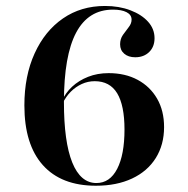

<svg xmlns="http://www.w3.org/2000/svg" viewBox="-20 -602 622 634"><path d="M296.8 11.3Q182.3 11.3 121.4 -56.9Q60.5 -125 60.5 -254Q60.5 -351.6 94.4 -425.8Q128.2 -500 187.9 -541.1Q247.6 -582.3 326.6 -582.3Q373.4 -582.3 410.5 -568.1Q447.6 -554 469 -530.2Q490.3 -506.5 490.3 -475.8Q490.3 -447.6 472.6 -430.2Q454.8 -412.9 426.6 -412.9Q404 -412.9 390.3 -424.6Q376.6 -436.3 376.6 -455.6Q376.6 -473.4 385.9 -486.7Q395.2 -500 404.8 -512.1Q414.5 -524.2 414.5 -537.1Q414.5 -553.2 398 -561.7Q381.5 -570.2 353.2 -570.2Q271.8 -570.2 231.5 -494.4Q191.1 -418.5 191.1 -264.5Q191.1 -133.9 218.5 -65.7Q246 2.4 298.4 2.4Q342.7 2.4 366.9 -44.4Q391.1 -91.1 391.1 -174.2Q391.1 -254 366.9 -294Q342.7 -333.9 292.7 -333.9Q270.2 -333.9 250 -324.6Q229.8 -315.3 213.7 -299.2Q197.6 -283.1 186.3 -259.7L183.9 -267.7Q196 -295.2 218.1 -315.7Q240.3 -336.3 271 -348.4Q301.6 -360.5 338.7 -360.5Q393.5 -360.5 434.7 -338.3Q475.8 -316.1 498.8 -276.2Q521.8 -236.3 521.8 -182.3Q521.8 -124.2 494.4 -80.2Q466.9 -36.3 416.1 -12.5Q365.3 11.3 296.8 11.3Z"/></svg>

Font: Playfair 144pt SemiExpanded ExtraBold
Style: Regular
Weight: 800
Width: 6
Designer: Claus Eggers Sørensen
Foundry: Claus Eggers Sørensen
Version: Version 2.203